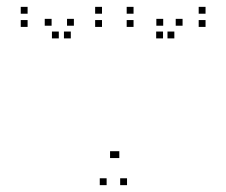

<svg xmlns="http://www.w3.org/2000/svg" viewBox="-20 -530 660 560"><path d="M350.5 10V-10H330.5V10ZM512.5 -455V-475H492.5V-455ZM488.5 -418V-438H468.5V-418ZM579.5 -451.5V-471.5H559.5V-451.5ZM579.5 -490V-510H559.5V-490ZM369.5 -490V-510H349.5V-490ZM369.5 -451.5V-471.5H349.5V-451.5ZM455.5 -418V-438H435.5V-418ZM456 -455V-475H436V-455ZM328 -69V-89H308V-69ZM321 -69V-89H301V-69ZM195.5 -455V-475H175.5V-455ZM186.5 -418V-438H166.5V-418ZM277.5 -451.5V-471.5H257.5V-451.5ZM277.5 -490V-510H257.5V-490ZM60.5 -490V-510H40.5V-490ZM60.5 -451.5V-471.5H40.5V-451.5ZM151.5 -418V-438H131.5V-418ZM130.5 -455V-475H110.5V-455ZM291 10V-10H271V10Z"/></svg>

Font: Monaspace Xenon Dots Var
Style: Regular
Weight: 400
Designer: Riley Cran and the Lettermatic Team
Version: Version 1.100 (Monaspace Xenon Dots)